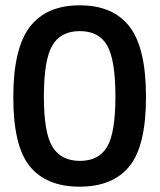

<svg xmlns="http://www.w3.org/2000/svg" viewBox="-20 -691 600 722"><path d="M93 -591Q155 -671 280 -671Q405 -671 467 -591Q529 -511 529 -326.5Q529 -142 466.5 -65.5Q404 11 279.5 11Q155 11 92.5 -65Q30 -141 30 -325.5Q30 -510 93 -591ZM383 -520Q352 -574 280 -574Q208 -574 176.5 -519.5Q145 -465 145 -328Q145 -191 177.5 -138.5Q210 -86 280.5 -86Q351 -86 382.5 -138.5Q414 -191 414 -328Q414 -465 383 -520Z"/></svg>

Font: Titillium Web[RUS by Daymarius]
Style: Regular
Weight: 600
Designer: Cyrillization by Daymarius
Foundry: Cyrillization by Daymarius
Version: Version 1.002 September 11, 2018